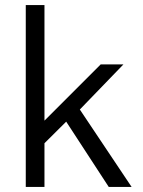

<svg xmlns="http://www.w3.org/2000/svg" viewBox="-20 -740 568 760"><path d="M82 0V-720H156V-262.5L378.5 -485H468.5L296 -306.5L501 0H410.5L242 -258.5L156 -173V0Z"/></svg>

Font: Geologica Thin Roman ExtraLight
Style: Regular
Weight: 250
Version: Version 1.010;gftools[0.9.28]